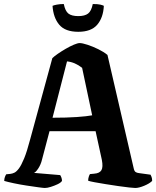

<svg xmlns="http://www.w3.org/2000/svg" viewBox="-20 -934 777 954"><path d="M203 0Q196 0 170.5 -3.5Q145 -7 112 -12Q79 -17 48.5 -23.5Q18 -30 1 -35Q1 -46 4.5 -55Q8 -64 11 -68L31 -70Q41 -71 51.5 -76Q62 -81 74 -97Q86 -113 100 -147Q114 -181 130 -242L240 -645Q249 -654 267 -666.5Q285 -679 306.5 -691.5Q328 -704 347 -712Q366 -720 376 -720Q389 -720 415 -711.5Q441 -703 468.5 -689.5Q496 -676 514 -661L644 -99Q647 -84 653.5 -79.5Q660 -75 670 -74L728 -66Q730 -63 733 -55Q736 -47 736 -35Q723 -22 696.5 -11Q670 0 652 0Q645 0 621.5 -2.5Q598 -5 567.5 -9.5Q537 -14 505.5 -19Q474 -24 450 -28.5Q426 -33 418 -36Q418 -46 421 -55.5Q424 -65 427 -69L448 -71Q475 -73 484 -88.5Q493 -104 486 -140L455 -282H226L189 -142Q183 -116 169.5 -96Q156 -76 148 -75L279 -64Q282 -60 285 -52Q288 -44 288 -35Q282 -26 266 -18.5Q250 -11 232.5 -5.5Q215 0 203 0ZM241 -349Q311 -349 361.5 -352.5Q412 -356 438 -361L388 -597Q370 -611 351.5 -619Q333 -627 313 -629ZM369 -776Q304 -776 274.5 -811Q245 -846 241 -905Q247 -908 262.5 -911Q278 -914 297 -914Q304 -879 320 -866.5Q336 -854 369 -854Q401 -854 417.5 -866.5Q434 -879 441 -914Q466 -914 478.5 -911Q491 -908 496 -905Q493 -846 463 -811Q433 -776 369 -776Z"/></svg>

Font: Texturina 72pt ExtraBold
Style: Regular
Weight: 800
Designer: Guillermo Torres Carreño
Foundry: Omnibus-Type
Version: Version 1.002; ttfautohint (v1.8.3)